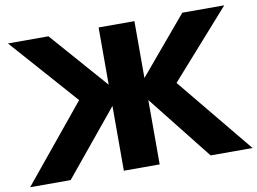

<svg xmlns="http://www.w3.org/2000/svg" viewBox="-77 -812 1238 924"><g transform="rotate(-10 542.5 -350.0)"><path d="M212 -700H14L304 -372L-1 0H197L501 -370ZM457 -700V0H632V-700ZM866 -700 588 -370 881 0H1086L780 -372L1071 -700Z"/></g></svg>

Font: Jost
Style: Bold
Weight: 700
Version: Version 3.710